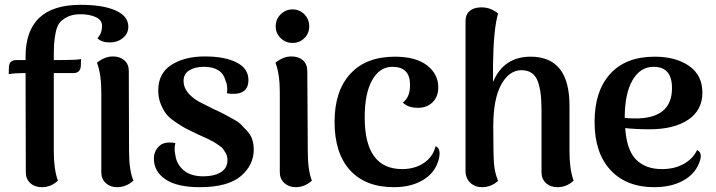

<svg xmlns="http://www.w3.org/2000/svg" viewBox="-20 -762 2968 796"><path d="M203 -513H233Q296 -513 316 -517L315 -488Q313 -459 284 -459H203V-135Q203 -60 220 -13Q191 14 154 14Q124 14 105.5 -3Q87 -20 87 -48L86 -459H76Q42 -459 16 -455L17 -484Q18 -513 48 -513H86V-527Q86 -742 314 -742Q407 -742 459.5 -718.5Q512 -695 512 -651Q512 -623 489.5 -604.5Q467 -586 436 -586Q400 -586 384 -604Q403 -623 403 -655Q403 -679 377 -691Q351 -703 314 -703Q282 -703 260.5 -692.5Q239 -682 227.5 -668Q216 -654 210.5 -625.5Q205 -597 204 -575.5Q203 -554 203 -513ZM515 -135Q515 -57 533 -13Q503 14 465 14Q437 14 418.5 -3Q400 -20 400 -48V-380Q400 -455 382 -502Q414 -528 448 -528Q477 -528 495.5 -512Q514 -496 514 -467Z M808 14Q714 14 666 -18.5Q618 -51 618 -104Q618 -135 639.5 -156Q661 -177 707 -169Q701 -144 707 -119Q712 -81 741.5 -56Q771 -31 823 -31Q868 -31 895.5 -48Q923 -65 923 -98Q923 -107 921 -115Q919 -123 914 -130.5Q909 -138 905 -144Q901 -150 891.5 -156.5Q882 -163 876.5 -167Q871 -171 858.5 -177.5Q846 -184 840 -187Q834 -190 819 -196.5Q804 -203 798 -206Q764 -222 750 -229.5Q736 -237 709 -255Q682 -273 669.5 -289Q657 -305 646.5 -330.5Q636 -356 636 -387Q636 -458 690.5 -493Q745 -528 829 -528Q912 -528 961 -503Q1010 -478 1010 -430Q1010 -376 954 -373Q939 -372 921 -375Q925 -407 915 -428Q900 -485 825 -485Q789 -485 765 -470.5Q741 -456 741 -426Q741 -378 804 -341Q819 -333 865 -310Q896 -296 906 -290.5Q916 -285 942 -271Q968 -257 979 -246Q990 -235 1005 -218.5Q1020 -202 1026 -183Q1032 -164 1032 -142Q1032 -77 978 -31.5Q924 14 808 14Z M1242 -604Q1222 -584 1193 -584Q1164 -584 1143.5 -604Q1123 -624 1123 -653Q1123 -682 1143.5 -702.5Q1164 -723 1193 -723Q1222 -723 1242 -702.5Q1262 -682 1262 -653Q1262 -624 1242 -604ZM1256 -135Q1256 -57 1273 -13Q1243 14 1206 14Q1178 14 1159 -3Q1140 -20 1140 -48V-380Q1140 -455 1122 -502Q1154 -528 1188 -528Q1218 -528 1236 -512Q1254 -496 1254 -467Z M1613 14Q1495 14 1431 -56.5Q1367 -127 1367 -257Q1367 -384 1432 -455.5Q1497 -527 1617 -527Q1704 -527 1750.5 -491Q1797 -455 1797 -400Q1797 -361 1773.5 -338Q1750 -315 1713 -315Q1671 -315 1650 -337Q1680 -358 1680 -410Q1680 -485 1607 -485Q1554 -485 1523 -430Q1492 -375 1492 -275Q1492 -61 1647 -61Q1700 -61 1737.5 -86.5Q1775 -112 1786 -156Q1811 -145 1798 -98Q1783 -45 1733.5 -15.5Q1684 14 1613 14Z M2341 -135Q2341 -60 2358 -13Q2329 14 2292 14Q2262 14 2243.5 -3Q2225 -20 2225 -48V-307Q2225 -391 2207 -431Q2189 -471 2142 -471Q2091 -471 2058 -411.5Q2025 -352 2025 -237Q2025 -122 2028 -84Q2031 -46 2045 -12Q2016 14 1978 14Q1949 14 1929.5 -4.5Q1910 -23 1910 -54V-670Q1909 -699 1924.5 -714Q1940 -729 1966 -731Q2010 -735 2045 -706Q2026 -643 2024 -493V-422Q2068 -527 2180 -527Q2341 -527 2341 -324Z M2870 -140Q2896 -128 2878 -85Q2859 -38 2810 -12Q2761 14 2692 14Q2577 14 2511 -57Q2445 -128 2445 -257Q2445 -384 2509.5 -455.5Q2574 -527 2694 -527Q2782 -527 2837 -488.5Q2892 -450 2892 -378Q2892 -305 2833 -265.5Q2774 -226 2673 -226Q2616 -226 2572 -231Q2578 -140 2617 -100.5Q2656 -61 2724 -61Q2777 -61 2815 -82.5Q2853 -104 2870 -140ZM2690 -485Q2634 -485 2602 -429Q2570 -373 2570 -273Q2594 -271 2610 -271Q2766 -269 2766 -397Q2766 -485 2690 -485Z"/></svg>

Font: Arima Koshi Semi Bold
Style: Regular
Weight: 600
Designer: Joana Correia and Natanael Gama
Foundry: NDISCOVER
Version: Version 1.019;PS 001.019;hotconv 1.0.88;makeotf.lib2.5.64775